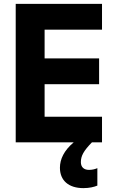

<svg xmlns="http://www.w3.org/2000/svg" viewBox="-20 -734 603 990"><path d="M61 0H360C310 42 289 87 289 131C289 196 333 236 410 236C441 236 465 230 482 223V133C471 138 456 142 439 142C412 142 397 127 397 102C397 70 411 44 454 0H506V-132H210V-300H491V-433H210V-581H506V-714H61Z"/></svg>

Font: Noto Sans Mono SemiCondensed ExtraBold
Style: Regular
Weight: 800
Width: 4
Designer: Monotype Design Team
Foundry: Monotype Imaging Inc.
Version: Version 2.014